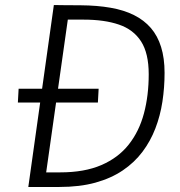

<svg xmlns="http://www.w3.org/2000/svg" viewBox="-20 -743 714 763"><path d="M51 -335.5 54 -390.5H372L369 -335.5ZM92.5 0 194 -723Q196 -723 228.5 -722.5Q261 -722 301 -722Q366.5 -721.5 419.5 -712.2Q472.5 -703 512.5 -683Q552.5 -663 579.5 -631.8Q606.5 -600.5 620.2 -556.2Q634 -512 634 -453.5Q634 -395.5 625.5 -339.5Q617 -283.5 597.5 -232.8Q578 -182 546 -139.5Q514 -97 467.8 -65.8Q421.5 -34.5 359.2 -17.2Q297 0 216 0ZM163.5 -58H219.5Q315.5 -58 382.8 -87Q450 -116 491.5 -168.5Q533 -221 552 -292.2Q571 -363.5 571 -448Q571 -531 540.8 -578.2Q510.5 -625.5 452.8 -645.2Q395 -665 313 -665H249.5Z"/></svg>

Font: Public Sans Thin ExtraLight
Style: Italic
Weight: 250
Italic angle: -8°
Version: Version 2.001